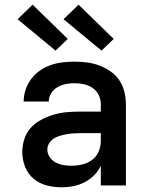

<svg xmlns="http://www.w3.org/2000/svg" viewBox="-20 -791 640 819"><path d="M243 8Q211 8 179.5 0Q148 -8 123.5 -28.5Q99 -49 87 -79.5Q75 -110 75 -142Q75 -171 84 -198.5Q93 -226 112 -246.5Q131 -267 156.5 -280.5Q182 -294 209.5 -302Q237 -310 265 -312.5Q293 -315 322 -315H410V-346Q410 -367 401 -385.5Q392 -404 375.5 -415.5Q359 -427 339 -431.5Q319 -436 298 -436Q279 -436 260.5 -432.5Q242 -429 225.5 -419.5Q209 -410 198.5 -393.5Q188 -377 188 -358H81Q81 -384 89.5 -409Q98 -434 113.5 -454.5Q129 -475 150.5 -490Q172 -505 196.5 -513.5Q221 -522 246.5 -525Q272 -528 298 -528Q325 -528 352 -524.5Q379 -521 404 -511.5Q429 -502 451.5 -486.5Q474 -471 489 -448.5Q504 -426 510.5 -399.5Q517 -373 517 -346V0H410V-84Q399 -61 381 -43Q363 -25 340.5 -13.5Q318 -2 293 3Q268 8 243 8ZM285 -84Q308 -84 331 -89.5Q354 -95 372.5 -108.5Q391 -122 400.5 -144Q410 -166 410 -189V-223H322Q307 -223 292.5 -222Q278 -221 264 -218.5Q250 -216 236 -212Q222 -208 210 -200.5Q198 -193 190 -180.5Q182 -168 182 -153Q182 -136 192 -121Q202 -106 217.5 -98Q233 -90 250 -87Q267 -84 285 -84ZM413 -575 251 -709 315 -771 465 -625ZM217 -575 55 -709 119 -771 269 -625Z"/></svg>

Font: Iosevka SS04 Semibold Extended
Style: Regular
Weight: 600
Width: 7
Monospace: yes
Designer: Belleve Invis
Foundry: Belleve Invis
Version: Version 19.0.0; ttfautohint (v1.8.4)